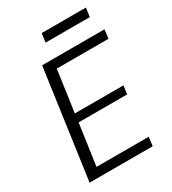

<svg xmlns="http://www.w3.org/2000/svg" viewBox="-205 -965 960 1072"><g transform="rotate(-30 275.5 -428.5)"><path d="M112 -57H465L458 0H51L149 -700H551L544 -643H195L217 -688L169 -349L157 -376H486L479 -322H149L170 -349L122 -12ZM522 -857 514 -800H229L237 -857Z"/></g></svg>

Font: Pathway Extreme 28pt Light
Style: Italic
Weight: 300
Italic angle: -8°
Designer: Eduardo Rodriguez Tunni
Foundry: Eduardo Rodriguez Tunni
Version: Version 1.001;gftools[0.9.26]